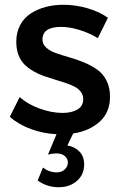

<svg xmlns="http://www.w3.org/2000/svg" viewBox="-20 -557 510 801"><path d="M21 -69.8 62 -151.9Q95.7 -122.1 145.5 -104Q195.3 -85.9 240.2 -85.9Q279.3 -85.9 303.2 -100.1Q327.1 -114.3 327.1 -143.1Q327.1 -160.2 317.6 -173.3Q308.1 -186.5 291.7 -195.1Q275.4 -203.6 254.4 -210.7Q233.4 -217.8 210.2 -224.6Q187 -231.4 163.8 -239.5Q140.6 -247.6 119.6 -259.8Q98.6 -272 82.5 -287.6Q66.4 -303.2 57.1 -327.6Q47.9 -352.1 47.9 -382.8Q47.9 -421.9 64 -452.1Q80.1 -482.4 107.9 -500.5Q135.7 -518.6 170.2 -527.8Q204.6 -537.1 244.1 -537.1Q294.9 -537.1 344.7 -522.7Q394.5 -508.3 430.2 -482.9L388.2 -397.9Q353 -419.4 311.5 -432.1Q270 -444.8 234.9 -444.8Q157.2 -444.8 157.2 -392.1Q157.2 -372.6 172.9 -358.4Q188.5 -344.2 213.4 -335.4Q238.3 -326.7 268.3 -318.1Q298.3 -309.6 328.4 -297.4Q358.4 -285.2 383.3 -268.3Q408.2 -251.5 423.6 -222.2Q439 -192.9 439 -153.8Q439 -88.4 396.2 -49.6Q353.5 -10.7 285.2 0L261.2 49.8Q293.5 55.7 312.3 76.2Q331.1 96.7 331.1 128.9Q331.1 171.4 300.8 197.8Q270.5 224.1 225.1 224.1Q175.3 224.1 137.2 195.8L159.2 142.1Q185.1 162.1 216.8 162.1Q237.3 162.1 250.2 149.7Q263.2 137.2 263.2 121.1Q263.2 105.5 250.7 94.2Q238.3 83 214.8 83Q198.7 83 180.2 87.9L215.8 2.9Q161.1 0.5 109.1 -18.6Q57.1 -37.6 21 -69.8Z"/></svg>

Font: Trueno
Style: Rg
Weight: 400
Designer: Julieta Ulanovsky
Foundry: Julieta Ulanovsky
Version: Version 3.001b